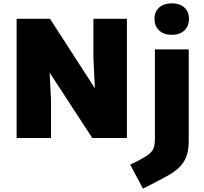

<svg xmlns="http://www.w3.org/2000/svg" viewBox="-20 -823 1217 1145"><path d="M79.1 0V-710.9H278.3L545.9 -296.4L537.1 -475.1V-710.9H736.8V0H530.3L275.9 -390.1L284.2 -228V0ZM832.5 301.8 756.3 158.7 806.2 134.3Q848.6 112.3 869.6 95.2Q890.6 78.1 897.2 56.9Q903.8 35.6 903.8 2V-528.3H1105.5V18.1Q1105.5 76.2 1089.6 114.7Q1073.7 153.3 1043.9 179.9Q1014.2 206.5 972.7 229Q931.2 251.5 879.9 277.8ZM1004.4 -615.2Q957.5 -615.2 929.4 -641.1Q901.4 -667 901.4 -711.4Q901.4 -753.4 929.4 -778.3Q957.5 -803.2 1004.4 -803.2Q1051.8 -803.2 1079.3 -778.3Q1106.9 -753.4 1106.9 -711.4Q1106.9 -667 1079.3 -641.1Q1051.8 -615.2 1004.4 -615.2Z"/></svg>

Font: Comme Black
Style: Regular
Weight: 900
Version: Version 1.000;gftools[0.9.27]